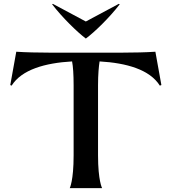

<svg xmlns="http://www.w3.org/2000/svg" viewBox="-20 -971 885 991"><path d="M424 -699C298 -700 166 -697 64 -704L33 -532L40 -529C92 -612 213 -646 352 -654C357 -629 360 -587 360 -531V-169C360 -38 340 0 340 0H507C507 0 486 -38 486 -169V-531C486 -587 490 -629 494 -654C633 -646 753 -612 805 -529L813 -532L782 -704C680 -697 550 -700 424 -699ZM253 -951 249 -949C301 -881 378 -806 423 -772C468 -805 546 -881 598 -949L593 -951L423 -860Z"/></svg>

Font: Coconat Demi
Style: Regular
Weight: 400
Designer: Sara Lavazza
Foundry: Collletttivo
Version: Version 1.000;Glyphs 3.2 (3217)